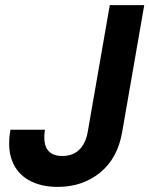

<svg xmlns="http://www.w3.org/2000/svg" viewBox="-20 -720 585 752"><path d="M206 12Q140 12 93.5 -14Q47 -40 27.5 -90Q8 -140 21 -212H156Q151 -180 156 -157Q161 -134 178 -121.5Q195 -109 224 -109Q253 -109 273 -120.5Q293 -132 305.5 -152.5Q318 -173 323 -200L410 -700H545L458 -200Q440 -99 371.5 -43.5Q303 12 206 12Z"/></svg>

Font: DM Sans 17pt
Style: Bold Italic
Weight: 700
Italic angle: -10°
Version: Version 4.004;gftools[0.9.30]